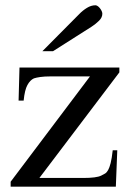

<svg xmlns="http://www.w3.org/2000/svg" viewBox="-20 -701 484 721"><path d="M127.9 -32.7H292Q342.3 -32.7 359.9 -41.5Q368.2 -45.4 374.5 -49.3Q380.9 -53.2 386 -62.3Q391.1 -71.3 395.5 -88.6Q399.9 -106 403.3 -136.7H420.4L415 0H20V-18.6L317.9 -414.1H169.9Q147 -414.1 131.6 -411.9Q116.2 -409.7 107.4 -406.7Q93.3 -400.4 83 -381.8Q72.8 -363.3 68.8 -323.2H49.8L53.2 -447.3H428.2V-429.2ZM364.3 -649.4Q364.3 -635.3 351.8 -623Q339.4 -610.8 323.7 -600.6L179.2 -508.8H139.2L277.8 -648.4Q290.5 -661.6 306.4 -671.4Q322.3 -681.2 338.4 -681.2Q342.3 -681.2 346.7 -678.2Q351.1 -675.3 355 -670.4Q358.9 -665.5 361.6 -659.9Q364.3 -654.3 364.3 -649.4Z"/></svg>

Font: Doulos SIL Phon
Style: Regular
Weight: 400
Designer: Walt Agee, Victor Gaultney, Peter Martin, Debbi Hosken, Becca Hirsbrunner
Foundry: SIL International
Version: Version 5.000